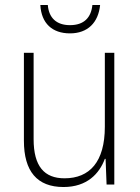

<svg xmlns="http://www.w3.org/2000/svg" viewBox="-20 -741 562 771"><path d="M382 -721H351C346 -671 318 -640 261 -640C206 -640 176 -670 172 -721H142C146 -647 190 -607 261 -607C332 -607 375 -650 382 -721ZM439 -529H401V-232C401 -91 340 -25 239 -25C158 -25 115 -73 115 -182V-529H76V-176C76 -53 129 10 235 10C330 10 379 -44 401 -103H404L408 0H439Z"/></svg>

Font: Noto Sans Gurmukhi UI SemiCondensed ExtraLight
Style: Regular
Weight: 200
Width: 4
Designer: Jelle Bosma - Monotype Design Team
Foundry: Monotype Imaging Inc.
Version: Version 2.004